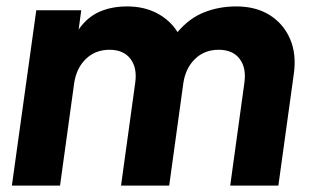

<svg xmlns="http://www.w3.org/2000/svg" viewBox="-20 -578 969 598"><path d="M17 0 93 -546H233L225 -486Q251 -524 289 -541Q327 -558 376 -558Q429 -558 469.5 -536.5Q510 -515 533 -478Q569 -521 615.5 -539.5Q662 -558 716 -558Q777 -558 820 -531Q863 -504 883.5 -456.5Q904 -409 895 -347L847 0H697L741 -319Q748 -366 726.5 -394.5Q705 -423 661 -423Q617 -423 587.5 -394.5Q558 -366 551 -319L507 0H357L401 -319Q408 -366 386.5 -394.5Q365 -423 321 -423Q277 -423 247.5 -394.5Q218 -366 211 -319L167 0Z"/></svg>

Font: Plus Jakarta Sans ExtraBold
Style: Italic
Weight: 800
Italic angle: -8°
Designer: Gumpita Rahayu
Foundry: Tokotype
Version: Version 2.071; ttfautohint (v1.8.4.7-5d5b);gftools[0.9.29]